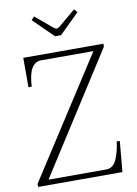

<svg xmlns="http://www.w3.org/2000/svg" viewBox="-98 -973 737 1036"><g transform="rotate(-10 270.5 -455.0)"><path d="M147 -892 163 -910 257 -831Q267 -824 273 -824Q278 -824 288 -831L382 -910L398 -892L289 -785H256ZM25 -17 446 -670H160Q91 -670 85 -539H67V-700H506V-684L87 -29H403Q442 -29 460.5 -72Q479 -115 485 -168H502L487 0H25Z"/></g></svg>

Font: Taviraj ExtraLight
Style: Regular
Weight: 275
Designer: Katatrad Team
Foundry: CadsonDemak
Version: Version 1.001